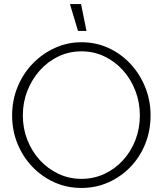

<svg xmlns="http://www.w3.org/2000/svg" viewBox="-20 -919 805 950"><path d="M725 -348Q725 -272 698.5 -206.5Q672 -141 625 -92.5Q578 -44 516 -16.5Q454 11 383 11Q311 11 249 -17Q187 -45 140 -94Q93 -143 66.5 -208Q40 -273 40 -348Q40 -423 67 -489Q94 -555 142 -604.5Q190 -654 252 -682Q314 -710 383 -710Q455 -710 517 -681.5Q579 -653 625.5 -603Q672 -553 698.5 -487.5Q725 -422 725 -348ZM672 -348Q672 -412 650 -469.5Q628 -527 588.5 -571Q549 -615 496.5 -640Q444 -665 383 -665Q322 -665 269.5 -640Q217 -615 177.5 -571Q138 -527 115.5 -470Q93 -413 93 -348Q93 -284 115 -227.5Q137 -171 176.5 -127.5Q216 -84 269 -59Q322 -34 383 -34Q444 -34 496.5 -58.5Q549 -83 588.5 -126Q628 -169 650 -226Q672 -283 672 -348ZM408 -766H366L326 -899H381Z"/></svg>

Font: Kulim Park ExtraLight
Style: Regular
Weight: 275
Designer: Noponies / Dale Sattler
Foundry: Noponies
Version: Version 1.000; ttfautohint (v1.8.3)